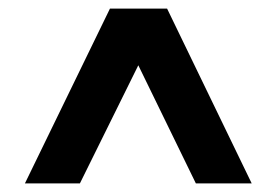

<svg xmlns="http://www.w3.org/2000/svg" viewBox="-20 -730 644 447"><path d="M302 -578 436 -303H566L369 -710H236L38 -303H166Z"/></svg>

Font: RT Raleway ExtraBold
Style: Regular
Weight: 400
Designer: Matt McInerney, Pablo Impallari, Rodrigo Fuenzalida — Edited by Milan Moffatt in April 2016
Foundry: Matt McInerney, Pablo Impallari, Rodrigo Fuenzalida — Edited by Milan Moffatt in April 2016
Version: Version 3.001